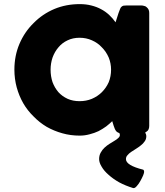

<svg xmlns="http://www.w3.org/2000/svg" viewBox="-20 -665 824 958"><path d="M724.6 -37.1Q724.6 -28.3 721.7 -20.5Q718.8 -12.7 711.9 -8.8Q706.1 -2.9 698.2 -2Q691.4 0 685.5 0Q652.3 0 586.9 0Q576.2 0 570.3 -2.9Q563.5 -5.9 559.6 -10.7Q555.7 -15.6 552.7 -22.5Q549.8 -30.3 546.9 -38.1Q544.9 -45.9 540 -60.5Q527.3 -47.9 509.8 -34.2Q492.2 -21.5 471.7 -10.7Q451.2 -1 427.7 4.9Q403.3 11.7 377.9 11.7Q332 11.7 291 0Q249 -11.7 212.9 -32.2Q176.8 -53.7 147.5 -84Q117.2 -113.3 95.7 -150.4Q75.2 -186.5 63.5 -228.5Q51.8 -271.5 51.8 -317.4Q51.8 -386.7 77.1 -446.3Q102.5 -505.9 147.5 -549.8Q191.4 -594.7 251 -620.1Q309.6 -644.5 377.9 -644.5Q409.2 -644.5 435.5 -637.7Q462.9 -630.9 484.4 -619.1Q506.8 -607.4 525.4 -589.8Q543 -573.2 556.6 -553.7Q561.5 -569.3 571.3 -599.6Q576.2 -612.3 579.1 -620.1Q582 -627.9 585.9 -630.9Q589.8 -634.8 595.7 -636.7Q600.6 -637.7 611.3 -637.7Q635.7 -637.7 685.5 -637.7Q691.4 -637.7 698.2 -635.7Q706.1 -634.8 711.9 -628.9Q718.8 -623 721.7 -616.2Q724.6 -609.4 724.6 -600.6Q724.6 -413.1 724.6 -37.1ZM232.4 -317.4Q232.4 -284.2 242.2 -254.9Q252.9 -226.6 271.5 -205.1Q290 -184.6 317.4 -171.9Q343.8 -160.2 377 -160.2Q410.2 -160.2 438.5 -171.9Q467.8 -184.6 488.3 -205.1Q509.8 -226.6 522.5 -254.9Q534.2 -284.2 534.2 -317.4Q534.2 -348.6 522.5 -377.9Q509.8 -407.2 488.3 -428.7Q467.8 -451.2 438.5 -463.9Q410.2 -476.6 377 -476.6Q343.8 -476.6 317.4 -463.9Q290 -451.2 271.5 -428.7Q252.9 -407.2 242.2 -377.9Q232.4 -348.6 232.4 -317.4ZM699.2 -8.8Q706.1 -2 708 3.9Q710 9.8 710 14.6Q710 29.3 702.1 40Q694.3 51.8 682.6 60.5Q671.9 69.3 659.2 77.1Q646.5 85 634.8 92.8Q623 100.6 616.2 109.4Q608.4 117.2 608.4 128.9Q608.4 160.2 694.3 181.6Q699.2 184.6 699.2 192.4Q699.2 197.3 694.3 210Q688.5 223.6 680.7 237.3Q672.9 252 663.1 262.7Q654.3 273.4 647.5 273.4Q646.5 273.4 644.5 273.4Q606.4 261.7 575.2 245.1Q543.9 227.5 521.5 207Q499 187.5 487.3 167Q474.6 146.5 474.6 128.9Q474.6 110.4 482.4 96.7Q490.2 82 502 71.3Q513.7 60.5 526.4 52.7Q540 44.9 551.8 37.1Q563.5 30.3 570.3 23.4Q578.1 16.6 578.1 8.8Q578.1 -2 567.4 -8.8Q611.3 -8.8 699.2 -8.8Z"/></svg>

Font: Cocogoose
Style: Regular
Weight: 400
Designer: Cosimo Lorenzo Pancini
Version: Version 1.000